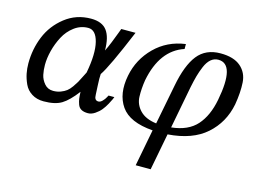

<svg xmlns="http://www.w3.org/2000/svg" viewBox="-96 -664 1411 1054"><g transform="rotate(15 609.5 -137.0)"><path d="M557 -482Q466 -264 431 -214Q429 -192 431.5 -147.5Q434 -103 434 -97Q434 -65 457 -65Q468 -65 479.5 -76.5Q491 -88 497 -100L503 -111H536Q534 -106 530.5 -97.5Q527 -89 515.5 -68Q504 -47 491 -31Q478 -15 458 -1.5Q438 12 418 12Q395 12 380.5 4Q366 -4 360 -21Q354 -38 352 -52Q350 -66 349 -91Q305 -33 268 -10.5Q231 12 166 12Q127 12 98.5 -6Q70 -24 56.5 -53.5Q43 -83 37.5 -111Q32 -139 32 -168Q32 -249 61.5 -321.5Q91 -394 154.5 -444Q218 -494 302 -494Q365 -494 392.5 -457Q420 -420 420 -345Q430 -364 444 -398.5Q458 -433 467 -458L476 -482ZM354 -202Q375 -314 359 -377.5Q343 -441 300 -441Q257 -441 221.5 -414.5Q186 -388 165 -348Q144 -308 133 -265Q122 -222 122 -184Q122 -154 127.5 -128Q133 -102 152 -79.5Q171 -57 202 -57Q225 -57 244.5 -64.5Q264 -72 277 -82Q290 -92 303 -110.5Q316 -129 322.5 -140.5Q329 -152 339.5 -173.5Q350 -195 354 -202Z M675 -244Q667 -193 668.5 -149Q670 -105 701.5 -72Q733 -39 795 -31L839 -257Q862 -378 908 -436Q954 -494 1038 -494Q1113 -494 1152.5 -460Q1192 -426 1195.5 -370.5Q1199 -315 1187 -244Q1166 -137 1088 -68Q1010 1 871 11L831 220H746L786 11Q653 1 605 -68Q557 -137 578 -244Q597 -341 667 -410.5Q737 -480 840 -494V-466Q710 -423 675 -244ZM926 -272 880 -31Q975 -41 1023.5 -95.5Q1072 -150 1090 -244Q1131 -457 1035 -457Q1011 -457 992.5 -441Q974 -425 961.5 -395Q949 -365 941.5 -338Q934 -311 926 -272Z"/></g></svg>

Font: Veleka
Style: Italic
Weight: 400
Italic angle: -12°
Designer: Stefan Peev, Context Ltd, 2016; SIL International, 1997-2014.
Foundry: Stefan Peev, Context Ltd, 2016
Version: Version 1.000